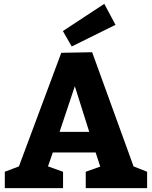

<svg xmlns="http://www.w3.org/2000/svg" viewBox="-20 -976 788 996"><path d="M743.2 0H424.8V-85L500 -111.8L476.1 -185.1H253.9L229 -112.8L307.1 -85V0H4.9V-85L78.1 -112.8L297.9 -702.1L458 -705.1L672.9 -112.8L743.2 -85ZM368.2 -528.8 289.1 -292H442.9ZM306.2 -814.9 521 -956.1 579.1 -847.2 352.1 -734.9Z"/></svg>

Font: Kadwa
Style: Bold
Weight: 700
Designer: Sol Matas
Foundry: Sol Matas
Version: Version 1.001;PS 001.000;hotconv 1.0.70;makeotf.lib2.5.58329